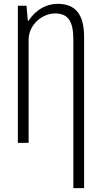

<svg xmlns="http://www.w3.org/2000/svg" viewBox="-20 -744 525 1000"><path d="M280 -724C228 -724 171 -700 129 -636H125L118 -714H73V0H129V-536C129 -618 202 -674 267 -674C335 -674 362 -633 362 -538V236H418V-552C418 -668 374 -724 280 -724Z"/></svg>

Font: Noto Sans Display Condensed Light
Style: Regular
Weight: 300
Width: 3
Designer: Monotype Design Team
Foundry: Monotype Imaging Inc.
Version: Version 1.900